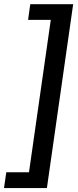

<svg xmlns="http://www.w3.org/2000/svg" viewBox="-46 -831 383 942"><path d="M184.1 91.8 313 -810.5H102.5L91.8 -733.4H203.1L96.2 14.2H-15.1L-26.4 91.8Z"/></svg>

Font: Winston
Style: Italic
Weight: 400
Italic angle: -8.13011°
Designer: Vernon Adams, Kim Jin-seong, David Berlow, Cristiano Sobral
Foundry: The Winston Project Authors
Version: Version 3.004